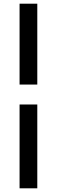

<svg xmlns="http://www.w3.org/2000/svg" viewBox="-20 -770 308 1040"><path d="M86 -312V-750H182V-312ZM86 250V-204H182V250Z"/></svg>

Font: Font
Style: ¶
Weight: 700
Designer: Paul D. Hunt
Foundry: Adobe Systems Incorporated
Version: Version 3.000